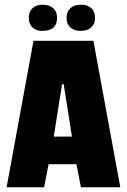

<svg xmlns="http://www.w3.org/2000/svg" viewBox="-20 -794 538 814"><path d="M490 0H323L304 -98H186L167 0H8L122 -621H376ZM285 -215 250 -437H243L208 -215ZM222 -719Q222 -663 159 -663Q133 -663 117.5 -678Q102 -693 102 -718.5Q102 -744 117.5 -759Q133 -774 161 -774Q189 -774 205.5 -759.5Q222 -745 222 -719ZM322.5 -663Q294 -663 278 -678Q262 -693 262 -718.5Q262 -744 278 -759Q294 -774 322.5 -774Q351 -774 367 -759.5Q383 -745 383 -719Q383 -693 367 -678Q351 -663 322.5 -663Z"/></svg>

Font: Passion One
Style: Regular
Weight: 400
Designer: Alejandro Lo Celso
Foundry: Fontstage
Version: Version 1.001